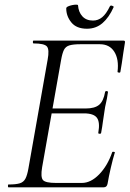

<svg xmlns="http://www.w3.org/2000/svg" viewBox="-20 -798 554 818"><path d="M16 0Q13.8 0 13.8 -6Q13.8 -12 16 -12Q47.8 -12 64.2 -17Q80.6 -22 88.4 -37Q96.2 -52 101.2 -81L183 -544Q191 -587 179.9 -600Q168.8 -613 122.8 -613Q120 -613 120 -619Q120 -625 122.8 -625H506.2Q514.2 -625 512.2 -616Q509.2 -597.8 505.6 -574.2Q502 -550.6 498.9 -528.2Q495.8 -505.8 492.8 -491.6Q491.8 -487.6 485.9 -488.7Q480 -489.8 480.8 -492.6Q487.2 -545.4 467 -577.5Q446.8 -609.6 405.4 -609.6H322.6Q292.2 -609.6 275.9 -604.7Q259.6 -599.8 252.5 -585.6Q245.4 -571.4 240.4 -543L159.4 -85Q152.4 -43.4 163 -31Q173.6 -18.6 218.6 -18.6H328.6Q366.8 -18.6 402.3 -54.9Q437.8 -91.2 458 -149.4Q459.2 -152.4 465.1 -151.3Q471 -150.2 469 -147.4Q460.8 -120.8 452.2 -83.7Q443.6 -46.6 438.2 -15Q435.2 0 422.2 0ZM410.8 -231.6Q409.8 -227.6 403.8 -228.1Q397.8 -228.6 398.8 -232.6Q406.8 -277.4 392.9 -296.2Q379 -315 337.6 -315H174.2L177.4 -335.8H344.6Q384 -335.8 402.6 -351.7Q421.2 -367.6 427.8 -406.2Q428.8 -410.4 434.8 -409.9Q440.8 -409.4 439.8 -404.4Q435.6 -375.6 431.6 -359.5Q427.6 -343.4 425.2 -325Q421.2 -302.4 418.5 -280.3Q415.8 -258.2 410.8 -231.6ZM350.6 -675.6Q305.8 -675.6 284 -702.4Q262.2 -729.2 262.2 -762.2Q262.2 -767.2 269.9 -770.7Q277.6 -774.2 287.3 -776.2Q297 -778.2 304.7 -778.2Q312.4 -778.2 312.4 -775.2Q314.6 -746.2 331.1 -728.3Q347.6 -710.4 376.2 -710.4Q398.2 -710.4 415.5 -724.7Q432.8 -739 448.2 -771.2Q451.4 -776.2 458.4 -773.2Q465.4 -770.2 464.4 -768.2Q444.6 -723.6 416.7 -699.6Q388.8 -675.6 350.6 -675.6Z"/></svg>

Font: Cormorant Light
Style: Italic
Weight: 300
Italic angle: -10°
Designer: Christian Thalmann (Catharsis Fonts)
Foundry: Catharsis Fonts
Version: Version 4.000